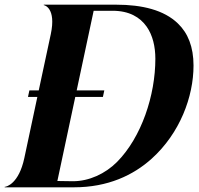

<svg xmlns="http://www.w3.org/2000/svg" viewBox="-36 -800 848 820"><path d="M-16 0H279.5C425.5 0 533.5 -52 611.5 -122C732.5 -231 790.5 -387 790.5 -520C790.5 -600 766.5 -659 723.5 -700C664.5 -757 571.5 -780 460.5 -780H151V-778C154 -778 204.5 -765.5 181 -654.5L129.5 -414H89.5L83.5 -386H123.5L68 -125.5C44.5 -14.5 -9 -2 -16 -2ZM209 -27 285.5 -386H403.5L409.5 -414H291.5L364 -754H444.5C515.5 -754 561.5 -727 590.5 -686C616.5 -649 627.5 -600 627.5 -549C627.5 -393 568.5 -214 463.5 -108C413.5 -58 344.5 -26 275.5 -26Z"/></svg>

Font: Beautique Display Medium
Style: Bold
Weight: 900
Italic angle: -12°
Designer: Nhat-Quang Ngo
Version: Version 1.100;Glyphs 3.2.3 (3260)